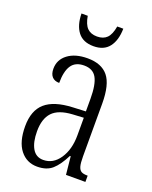

<svg xmlns="http://www.w3.org/2000/svg" viewBox="-139 -807 707 893"><g transform="rotate(20 214.0 -360.0)"><path d="M40 -148Q40 -226 83.5 -264Q127 -302 218 -306L282 -309V-372Q282 -442 264 -474.5Q246 -507 202 -507Q159 -507 139.5 -478Q120 -449 120 -391Q97 -391 84.5 -404.5Q72 -418 72 -444Q72 -489 108.5 -516.5Q145 -544 206 -544Q275 -544 308 -503.5Q341 -463 341 -369V-108Q341 -75 345.5 -59Q350 -43 360 -37Q370 -31 390 -31H392V0H296L287 -89H283Q258 -39 230.5 -14.5Q203 10 156 10Q104 10 72 -30.5Q40 -71 40 -148ZM283 -191V-278L229 -275Q160 -271 130 -239Q100 -207 100 -145Q100 -91 118 -60Q136 -29 172 -29Q221 -29 252 -75Q283 -121 283 -191ZM107 -730H138Q145 -689 162.5 -671.5Q180 -654 211 -654Q242 -654 259.5 -671.5Q277 -689 284 -730H314Q313 -672 287.5 -639Q262 -606 211 -606Q159 -606 133.5 -639Q108 -672 107 -730Z"/></g></svg>

Font: Noto Serif CondLight
Style: Regular
Weight: 300
Width: 3
Designer: Monotype Design Team
Foundry: Monotype Imaging Inc.
Version: Version 1.001